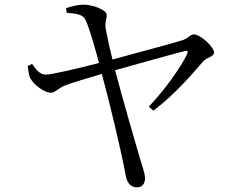

<svg xmlns="http://www.w3.org/2000/svg" viewBox="-20 -771 1040 826"><path d="M620 -312 640 -295C734 -366 811 -457 854 -507C869 -524 901 -527 901 -545C901 -567 845 -623 813 -623C798 -623 787 -604 765 -598C721 -584 558 -541 464 -515C451 -567 438 -628 434 -651C431 -677 440 -690 439 -708C438 -728 381 -751 338 -751C315 -751 290 -744 264 -736L267 -716C314 -712 337 -709 349 -683C364 -652 391 -557 406 -500C308 -475 199 -449 176 -450C148 -451 132 -477 118 -496L99 -487C102 -463 105 -445 110 -435C126 -405 172 -372 198 -372C219 -372 231 -394 267 -406C288 -414 359 -436 418 -453C449 -341 500 -127 519 -26C524 10 538 35 569 35C592 35 604 19 604 -5C604 -21 591 -62 581 -93C561 -161 510 -337 475 -469C571 -495 727 -540 774 -551C786 -554 791 -553 784 -536C757 -481 692 -388 620 -312Z"/></svg>

Font: Source Han Serif CN
Style: Regular
Weight: 400
Designer: Ryoko NISHIZUKA 西塚涼子 (kana & ideographs); Frank Grießhammer (Latin, Greek & Cyrillic); Wenlong ZHANG 张文龙 (bopomofo); San
Foundry: Adobe
Version: Version 2.003;hotconv 1.1.1;makeotfexe 2.6.0